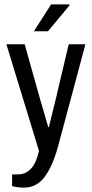

<svg xmlns="http://www.w3.org/2000/svg" viewBox="-20 -685 416 872"><path d="M198 -543H134L212 -665H295L296 -661ZM89 167Q57 167 35 160V107H61Q134 107 157 0L9 -484H92L162 -235L182 -167L199 -108H202Q207 -131 219 -177L233 -234L292 -484H368L245 -25Q221 65 184.5 116Q148 167 89 167Z"/></svg>

Font: Pragati Narrow
Style: Regular
Weight: 400
Designer: Hector Gatti, Marcela Romero, Pablo Cosgaya and Nicolas Silva
Foundry: Omnibus-Type
Version: Version 1.010; ttfautohint (v1.3)